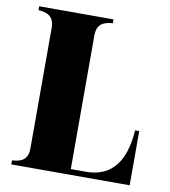

<svg xmlns="http://www.w3.org/2000/svg" viewBox="-80 -768 740 837"><g transform="rotate(10 290.5 -350.0)"><path d="M532 -240C525 -149 497 -25 352 -25H285V-616C285 -672 320 -680 355 -683V-700H26V-683C61 -680 96 -672 96 -616V-84C96 -29 61 -20 26 -18V0H550V-240Z"/></g></svg>

Font: Sprat Condesed
Style: Bold
Weight: 700
Width: 3
Designer: Ethan Nakache
Foundry: Collletttivo
Version: Version 2.000;Glyphs 3.2 (3217)